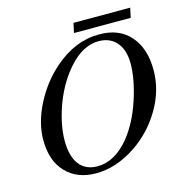

<svg xmlns="http://www.w3.org/2000/svg" viewBox="-112 -862 947 984"><g transform="rotate(-15 361.0 -369.5)"><path d="M666 -757 655 -706H354L365 -757ZM699 -418Q699 -311 641.5 -213Q584 -115 492 -53Q387 18 278 18Q179 18 119.5 -44Q60 -106 60 -216Q60 -307 109 -403.5Q158 -500 237 -569Q349 -666 474 -666Q581 -667 640 -600Q699 -533 699 -418ZM594 -481Q594 -552 559.5 -592.5Q525 -633 465 -633Q366 -633 279 -516Q226 -444 195.5 -353Q165 -262 165 -184Q165 -102 198.5 -58.5Q232 -15 295 -15Q387 -15 465 -110Q524 -184 559 -291Q594 -398 594 -481Z"/></g></svg>

Font: STIX
Style: Italic
Weight: 400
Italic angle: -16.33°
Designer: MicroPress Inc., with final additions and corrections provided by Coen Hoffman, Elsevier (retired)
Version: Version 1.1.1